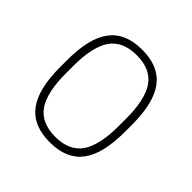

<svg xmlns="http://www.w3.org/2000/svg" viewBox="-146 -656 792 792"><g transform="rotate(45 250.0 -260.0)"><path d="M250 10Q153 10 107 -50.5Q61 -111 61 -240V-280Q61 -409 107 -469.5Q153 -530 250 -530Q347 -530 393 -469.5Q439 -409 439 -280V-240Q439 -111 393 -50.5Q347 10 250 10ZM250 -22Q331 -22 367.5 -74Q404 -126 404 -241V-279Q404 -394 367.5 -446Q331 -498 250 -498Q169 -498 132.5 -446Q96 -394 96 -279V-241Q96 -126 132.5 -74Q169 -22 250 -22Z"/></g></svg>

Font: M PLUS 1 Code ExtraLight
Style: Regular
Weight: 250
Designer: Coji Morishita
Foundry: UNDERFOREST DESIGN
Version: Version 1.002